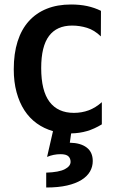

<svg xmlns="http://www.w3.org/2000/svg" viewBox="-20 -585 509 858"><path d="M216.8 1Q176.8 -10.3 144.3 -33.7Q111.8 -57.1 89.1 -92Q66.4 -127 54 -172.9Q41.5 -218.8 41.5 -275.4Q41.5 -345.7 58.6 -399.7Q75.7 -453.6 108.6 -490.2Q141.6 -526.9 189 -545.9Q236.3 -564.9 297.4 -564.9Q336.9 -564.9 369.6 -557.9Q402.3 -550.8 431.2 -536.6L430.7 -422.4Q401.4 -450.7 368.7 -460.7Q335.9 -470.7 302.2 -470.7Q233.9 -470.7 199 -424.3Q164.1 -377.9 164.1 -280.8Q164.1 -179.2 201.4 -129.9Q238.8 -80.6 310.1 -80.6Q345.2 -80.6 376.2 -92Q407.2 -103.5 435.1 -128.4V-29.3Q401.4 -8.8 368.9 0.7Q336.4 10.3 297.9 11.2L292 52.7Q340.8 53.7 367.7 74.5Q394.5 95.2 394.5 134.8Q394.5 159.7 382.3 181.2Q370.1 202.6 344.5 218.8Q318.8 234.9 279.8 243.9Q240.7 252.9 186.5 252.9V186.5Q243.7 184.6 269.5 171.1Q295.4 157.7 295.4 138.2Q295.4 122.6 285.4 113.3Q275.4 104 250.5 104Q219.2 104 190.4 116.2L216.8 1Z"/></svg>

Font: Tauri
Style: Regular
Weight: 400
Designer: Yvonne Schüttler
Foundry: Yvonne Schüttler
Version: Version 1.003; ttfautohint (v0.93.8-669f) -l 13 -r 13 -G 200